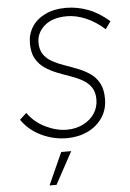

<svg xmlns="http://www.w3.org/2000/svg" viewBox="-63 -758 726 1070"><g transform="rotate(-5 300.0 -223.0)"><path d="M290 12Q216 12 147.5 -20.5Q79 -53 38 -113L76 -148Q114 -94 175 -64.5Q236 -35 294 -35Q344 -35 384.5 -55Q425 -75 448.5 -110Q472 -145 472 -189Q472 -231 453.5 -257.5Q435 -284 404.5 -301Q374 -318 337.5 -330.5Q301 -343 264.5 -357.5Q228 -372 197.5 -393Q167 -414 148.5 -447Q130 -480 130 -532Q130 -583 155.5 -623.5Q181 -664 230 -688Q279 -712 347 -712Q409 -712 469.5 -689.5Q530 -667 588 -616L558 -574Q508 -619 453.5 -642Q399 -665 349 -665Q267 -665 222.5 -626Q178 -587 178 -533Q178 -491 196.5 -465Q215 -439 245.5 -422.5Q276 -406 312.5 -393.5Q349 -381 385.5 -366.5Q422 -352 452.5 -331Q483 -310 501.5 -276Q520 -242 520 -189Q520 -128 489 -82.5Q458 -37 406 -12.5Q354 12 290 12ZM170 266 251 86H307L209 266Z"/></g></svg>

Font: Red Hat Mono
Style: Italic
Weight: 300
Italic angle: -12°
Monospace: yes
Designer: Pentagram, MCKL
Foundry: Pentagram, MCKL
Version: Version 1.023